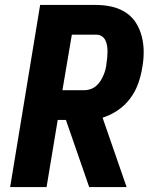

<svg xmlns="http://www.w3.org/2000/svg" viewBox="-20 -755 640 775"><path d="M168 0H21L142 -735H368Q401 -735 431.5 -728Q462 -721 487.5 -704.5Q513 -688 529 -662.5Q545 -637 552.5 -607Q560 -577 560 -545Q560 -513 554 -481Q549 -449 537.5 -417Q526 -385 505 -357Q484 -329 455 -309.5Q426 -290 394 -280L491 0H340L246 -271H213ZM232 -391H322Q334 -391 346.5 -395.5Q359 -400 369 -409Q379 -418 386 -429Q393 -440 398 -452Q403 -464 406 -476Q409 -488 410 -500Q412 -512 413 -524Q414 -536 414 -548Q414 -560 412 -571.5Q410 -583 405 -593Q400 -603 390.5 -609Q381 -615 369 -615H270Z"/></svg>

Font: Iosevka Heavy Extended
Style: Italic
Weight: 900
Width: 7
Italic angle: -9°
Monospace: yes
Designer: Belleve Invis
Foundry: Belleve Invis
Version: Version 32.5.0; ttfautohint (v1.8.4)